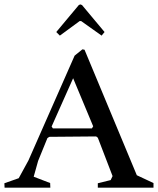

<svg xmlns="http://www.w3.org/2000/svg" viewBox="-31 -869 730 889"><path d="M246.1 -704.1 229.5 -720.7 334 -845.7 340.8 -848.6 348.6 -845.7 453.1 -720.7 439.5 -704.1 344.7 -771.5H337.9ZM-9.8 0 -10.7 -20.5 55.7 -43.9 100.6 -126 314.5 -611.3 350.6 -640.6 360.4 -638.7 602.5 -57.6 679.7 -21.5V0H421.9V-20.5L481.4 -35.2L490.2 -53.7L421.9 -231.4L414.1 -237.3L197.3 -235.4L188.5 -229.5L145.5 -124L125 -50.8L201.2 -21.5L202.1 0ZM213.9 -274.4H394.5L400.4 -284.2L307.6 -506.8L208 -283.2Z"/></svg>

Font: Comprehension SemiBold
Style: Regular
Weight: 600
Designer: Alfredo Marco Pradil
Foundry: Alfredo Marco Pradil
Version: 1.0